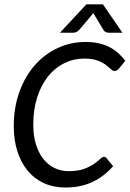

<svg xmlns="http://www.w3.org/2000/svg" viewBox="-20 -838 584 865"><path d="M42 0ZM289.1 -66.9Q330.6 -66.9 357.9 -76.9Q385.3 -86.9 402.8 -99.1Q420.4 -111.3 430.7 -121.3Q440.9 -131.3 448.2 -131.3Q456.5 -131.3 459 -126.5L489.7 -89.4Q449.7 -43.5 396.7 -18.3Q343.8 6.8 274.4 6.8Q219.7 6.8 176.5 -13.4Q133.3 -33.7 103.5 -70.3Q73.7 -106.9 57.9 -157.7Q42 -208.5 42 -269Q42 -353 67.1 -423.1Q92.3 -493.2 136 -543.2Q179.7 -593.3 238.8 -621.1Q297.9 -648.9 365.2 -648.9Q397.9 -648.9 424.3 -643.1Q450.7 -637.2 472.4 -626.2Q494.1 -615.2 512 -599.4Q529.8 -583.5 544.4 -564L515.1 -528.3Q511.2 -523.9 506.8 -521Q502.4 -518.1 495.6 -518.1Q490.2 -518.1 484.9 -522.2Q479.5 -526.4 472.4 -532.7Q465.3 -539.1 456.1 -546.1Q446.8 -553.2 433.6 -559.6Q420.4 -565.9 402.3 -570.1Q384.3 -574.2 360.4 -574.2Q312 -574.2 269.8 -553.5Q227.5 -532.7 196.5 -493.9Q165.5 -455.1 147.7 -399.9Q129.9 -344.7 129.9 -276.4Q129.9 -227.5 141.6 -188.7Q153.3 -149.9 174.6 -122.8Q195.8 -95.7 225.1 -81.3Q254.4 -66.9 289.1 -66.9ZM531.7 -690.4H471.7Q466.3 -690.4 458.7 -692.6Q451.2 -694.8 445.3 -704.6L405.3 -771L400.4 -779.3L394 -771L337.9 -704.6Q329.1 -694.8 321.3 -692.6Q313.5 -690.4 308.1 -690.4H250L369.1 -818.4H443.8Z"/></svg>

Font: Carlito
Style: Italic
Weight: 400
Italic angle: -7°
Designer: Lukasz Dziedzic
Foundry: tyPoland Lukasz Dziedzic
Version: Version 1.104